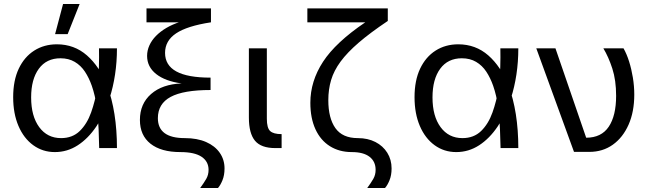

<svg xmlns="http://www.w3.org/2000/svg" viewBox="-20 -742 3248 962"><path d="M255 20Q194 20 146.5 -14.5Q99 -49 72.5 -111Q46 -173 46 -255Q46 -339 74 -398Q102 -457 151.5 -488.5Q201 -520 265 -520Q352 -520 415.5 -464.5Q479 -409 517 -312Q541 -249 553.5 -170Q566 -91 566 0H477Q476 -42 474 -96Q472 -150 464.5 -206.5Q457 -263 440 -312Q426 -352 405.5 -383Q385 -414 354.5 -432Q324 -450 283 -450Q213 -450 174.5 -397.5Q136 -345 136 -254Q136 -160 176.5 -105Q217 -50 286 -50Q343 -50 379.5 -85.5Q416 -121 436.5 -178.5Q457 -236 467 -300Q474 -353 475.5 -405Q477 -457 476 -500H566Q566 -432 556.5 -369Q547 -306 529 -250Q504 -170 463 -109Q422 -48 369.5 -14Q317 20 255 20ZM296 -722H379L319 -571H256Z M983 200Q1002 174 1013.5 154Q1025 134 1025 109Q1025 67 990 43.5Q955 20 884 20Q787 20 734 -22Q681 -64 681 -141Q681 -222 737 -271Q793 -320 890 -324Q808 -335 762.5 -371Q717 -407 717 -462Q717 -489 728.5 -514.5Q740 -540 761.5 -562Q783 -584 813.5 -602Q844 -620 883 -632.5Q922 -645 968 -652L1036 -630Q918 -612 862.5 -575Q807 -538 807 -477Q807 -415 863.5 -384Q920 -353 1035 -353V-291Q899 -291 835 -256.5Q771 -222 771 -150Q771 -50 906 -50Q968 -50 1012.5 -30.5Q1057 -11 1081 23.5Q1105 58 1105 102Q1105 136 1094.5 161.5Q1084 187 1072 200ZM714 -630V-700H1037V-630Z M1360 0Q1288 0 1257.5 -37Q1227 -74 1227 -153V-500H1317V-147Q1317 -101 1333.5 -85.5Q1350 -70 1391 -70V0Z M1820 200Q1839 174 1850.5 154Q1862 134 1862 109Q1862 67 1831.5 43.5Q1801 20 1743 20Q1680 20 1633 -9.5Q1586 -39 1560.5 -94.5Q1535 -150 1535 -227Q1535 -335 1598.5 -432.5Q1662 -530 1810 -630H1520V-700H1923V-637Q1835 -578 1777.5 -528.5Q1720 -479 1686.5 -433.5Q1653 -388 1639 -341Q1625 -294 1625 -240Q1625 -150 1660.5 -100Q1696 -50 1773 -50Q1823 -50 1861 -30.5Q1899 -11 1920.5 23.5Q1942 58 1942 102Q1942 136 1931.5 161.5Q1921 187 1909 200Z M2266 20Q2205 20 2157.5 -14.5Q2110 -49 2083.5 -111Q2057 -173 2057 -255Q2057 -339 2085 -398Q2113 -457 2162.5 -488.5Q2212 -520 2276 -520Q2363 -520 2426.5 -464.5Q2490 -409 2528 -312Q2552 -249 2564.5 -170Q2577 -91 2577 0H2488Q2487 -42 2485 -96Q2483 -150 2475.5 -206.5Q2468 -263 2451 -312Q2437 -352 2416.5 -383Q2396 -414 2365.5 -432Q2335 -450 2294 -450Q2224 -450 2185.5 -397.5Q2147 -345 2147 -254Q2147 -160 2187.5 -105Q2228 -50 2297 -50Q2354 -50 2390.5 -85.5Q2427 -121 2447.5 -178.5Q2468 -236 2478 -300Q2485 -353 2486.5 -405Q2488 -457 2487 -500H2577Q2577 -432 2567.5 -369Q2558 -306 2540 -250Q2515 -170 2474 -109Q2433 -48 2380.5 -14Q2328 20 2266 20Z M2856 19 2667 -500H2763L2917 -52Q2993 -52 3030 -107Q3067 -162 3067 -262Q3067 -340 3048 -398.5Q3029 -457 3003 -500H3104Q3120 -472 3132 -434Q3144 -396 3151 -353Q3158 -310 3158 -268Q3158 -182 3129.5 -117.5Q3101 -53 3050.5 -17Q3000 19 2933 19Z"/></svg>

Font: Moderustic
Style: Regular
Weight: 400
Designer: Tural Alisoy
Foundry: TAFT Foundry
Version: Version 2.120